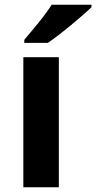

<svg xmlns="http://www.w3.org/2000/svg" viewBox="-20 -786 404 806"><path d="M227 0H78V-546H227ZM364 -756Q350 -742 327 -722Q304 -702 277.5 -680Q251 -658 225.5 -638.5Q200 -619 181 -606H82V-619Q98 -638 119.5 -663.5Q141 -689 162 -716.5Q183 -744 197 -766H364Z"/></svg>

Font: Noto Sans Tai Tham
Style: Bold
Weight: 700
Designer: Monotype Design Team 2013. Revised by David WIlliams 2020
Foundry: Monotype Imaging Inc.
Version: Version 2.002; ttfautohint (v1.8.4.7-5d5b)